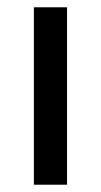

<svg xmlns="http://www.w3.org/2000/svg" viewBox="-20 -507 277 527"><path d="M73 0V-487H164V0Z"/></svg>

Font: Nunito Sans 12pt ExtraLight 12pt Medium
Style: Regular
Weight: 500
Version: Version 3.101;gftools[0.9.27]